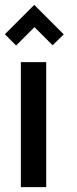

<svg xmlns="http://www.w3.org/2000/svg" viewBox="-39 -771 316 791"><path d="M-19 -629.9 102.1 -751 223.6 -629.4 177.7 -584.5 103 -659.2 27.3 -583.5ZM46.9 0V-515.1H151.4V0Z"/></svg>

Font: News Cycle
Style: Bold
Weight: 700
Version: Version 0.5.1